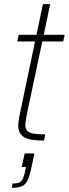

<svg xmlns="http://www.w3.org/2000/svg" viewBox="-20 -678 332 926"><path d="M192 0Q160 0 136.5 -3.5Q113 -7 98 -15.5Q83 -24 75.5 -38Q68 -52 68 -74Q68 -81 69 -89.5Q70 -98 72 -109Q74 -120 77 -134L149 -478H63L70 -510H156L187 -658H222L191 -510H292L285 -478H184L109 -125Q107 -114 105.5 -104Q104 -94 103 -86.5Q102 -79 102 -74Q102 -56 112 -46.5Q122 -37 143 -33.5Q164 -30 198 -30ZM37 228 41 207Q63 207 74 201.5Q85 196 91 182Q97 168 102 144L105 127H85L99 62H146L130 137Q124 164 117.5 181.5Q111 199 100.5 209.5Q90 220 75 224Q60 228 37 228Z"/></svg>

Font: Saira SemiCondensed Thin
Style: Italic
Weight: 250
Width: 4
Italic angle: -12°
Designer: Hector Gatti with collaboration of the Omnibus-Type team
Foundry: Omnibus-Type
Version: Version 1.101